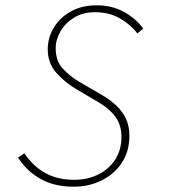

<svg xmlns="http://www.w3.org/2000/svg" viewBox="-20 -692 640 724"><path d="M256 12Q186 12 133.5 -17Q81 -46 48 -98L72 -114Q104 -66 150 -40Q196 -14 260 -14Q310 -14 350.5 -34Q391 -54 414.5 -90.5Q438 -127 438 -176Q438 -221 414.5 -252.5Q391 -284 352 -306L264 -358Q224 -382 192 -418Q160 -454 160 -506Q160 -550 183 -588Q206 -626 247.5 -649Q289 -672 344 -672Q404 -672 449.5 -646Q495 -620 520 -584L498 -566Q473 -599 432.5 -622.5Q392 -646 338 -646Q293 -646 260 -626Q227 -606 208.5 -574.5Q190 -543 190 -510Q190 -462 217 -433Q244 -404 278 -384L364 -334Q395 -316 418.5 -294Q442 -272 455 -244Q468 -216 468 -180Q468 -122 440 -79Q412 -36 364 -12Q316 12 256 12Z"/></svg>

Font: Source Code Pro ExtraLight ExtraLight
Style: Italic
Weight: 250
Italic angle: -11°
Monospace: yes
Version: Version 1.016;hotconv 1.0.116;makeotfexe 2.5.65601